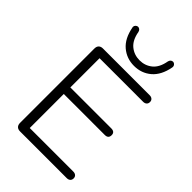

<svg xmlns="http://www.w3.org/2000/svg" viewBox="-263 -999 1097 1097"><g transform="rotate(45 286.0 -450.0)"><path d="M87 -35V-635Q87 -652 96 -661Q105 -670 122 -670H499Q512 -670 520 -663Q528 -656 528 -644Q528 -631 520 -624Q512 -617 499 -617H147V-381H478Q492 -381 499.5 -374.5Q507 -368 507 -355Q507 -328 478 -328H147V-53H499Q512 -53 520 -46Q528 -39 528 -27Q528 -14 520 -7Q512 0 499 0H122Q105 0 96 -9Q87 -18 87 -35ZM156 -873 155 -878Q155 -887 161 -893Q167 -899 175 -900Q184 -900 190 -894.5Q196 -889 198 -880Q208 -823 240.5 -796.5Q273 -770 317 -770Q361 -770 393.5 -796.5Q426 -823 436 -880Q438 -889 444 -894.5Q450 -900 459 -900Q468 -899 474 -891.5Q480 -884 478 -873Q464 -799 420.5 -762Q377 -725 317 -725Q257 -725 213.5 -762Q170 -799 156 -873Z"/></g></svg>

Font: SN Pro Light
Style: Regular
Weight: 300
Designer: Tobias Whetton
Foundry: Supernotes
Version: Version 1.002